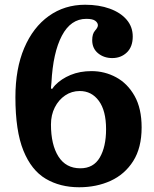

<svg xmlns="http://www.w3.org/2000/svg" viewBox="-20 -780 648 810"><path d="M393 -673.5Q393 -683.5 382.2 -692Q371.5 -700.5 344 -700.5Q278.5 -700.5 241 -629.2Q203.5 -558 197 -431Q196 -418.5 195.2 -412.8Q194.5 -407 197 -405.5Q200 -403.5 202.8 -408.2Q205.5 -413 212.5 -420.5Q238.5 -447.5 277.8 -463.8Q317 -480 366 -480Q421.5 -480 469.8 -454Q518 -428 547.8 -375.2Q577.5 -322.5 577.5 -242.5Q577.5 -156.5 542 -100.5Q506.5 -44.5 446.8 -17.2Q387 10 314 10Q233.5 10 173 -25.8Q112.5 -61.5 78.8 -144.5Q45 -227.5 45 -370Q45 -490 82.2 -577.5Q119.5 -665 186 -712.5Q252.5 -760 339 -760Q397.5 -760 443 -743.5Q488.5 -727 514.2 -697Q540 -667 540 -626Q540 -582.5 515.2 -558.8Q490.5 -535 453.5 -535Q418.5 -535 393.8 -555.2Q369 -575.5 369 -610.5Q369 -637.5 381 -650.8Q393 -664 393 -673.5ZM427.5 -235Q427.5 -313 397 -354.5Q366.5 -396 316.5 -396Q282.5 -396 255 -377.5Q227.5 -359 211.2 -327Q195 -295 195 -255Q195 -169.5 226.5 -119.8Q258 -70 319 -70Q374.5 -70 401 -115.5Q427.5 -161 427.5 -235Z"/></svg>

Font: Besley
Style: Bold
Weight: 700
Designer: Owen Earl
Foundry: indestructible type*
Version: Version 2.001; ttfautohint (v1.8.3)